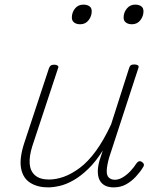

<svg xmlns="http://www.w3.org/2000/svg" viewBox="-20 -795 687 831"><path d="M188 16Q143 16 111.5 -3.5Q80 -23 71.5 -65Q63 -107 84 -173L192 -500Q195 -508 200 -511.5Q205 -515 216 -515Q224 -515 229.5 -511Q235 -507 231 -499L120 -163Q106 -119 108.5 -86.5Q111 -54 132 -36Q153 -18 192 -18Q223 -18 256.5 -30Q290 -42 325.5 -68.5Q361 -95 395 -141.5Q429 -188 461 -257L539 -501Q542 -510 546.5 -513Q551 -516 562 -516Q571 -516 576.5 -512.5Q582 -509 579 -501L452 -112Q443 -79 442 -57.5Q441 -36 451 -26.5Q461 -17 477 -17Q494 -17 511.5 -27.5Q529 -38 544.5 -54.5Q560 -71 570 -87Q574 -93 579.5 -96Q585 -99 593 -95Q601 -90 602.5 -84Q604 -78 599 -71Q587 -51 568 -30.5Q549 -10 525.5 3Q502 16 472 16Q452 16 437.5 9.5Q423 3 414 -10.5Q405 -24 403.5 -46Q402 -68 410 -98L425 -144Q395 -96 362.5 -64.5Q330 -33 298.5 -15Q267 3 238.5 9.5Q210 16 188 16ZM327 -690Q311 -690 301 -697.5Q291 -705 291 -719Q291 -741 304.5 -758Q318 -775 341 -775Q357 -775 367 -768Q377 -761 377 -746Q377 -725 363.5 -707.5Q350 -690 327 -690ZM551 -690Q535 -690 525 -697.5Q515 -705 515 -719Q515 -741 529 -758Q543 -775 565 -775Q581 -775 591 -768Q601 -761 601 -746Q601 -725 587.5 -707.5Q574 -690 551 -690Z"/></svg>

Font: Playwrite BE VLG Thin
Style: Regular
Weight: 250
Designer: Veronika Burian, José Scaglione
Foundry: TypeTogether
Version: Version 1.002